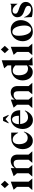

<svg xmlns="http://www.w3.org/2000/svg" viewBox="1818 -2588 785 4460"><g transform="rotate(-90 2210.0 -358.5)"><path d="M156 -731 241 -639 156 -546 70 -639ZM219 -500V-86L293 0H25L99 -86V-356L31 -433Z M657 0 729 -86V-308Q729 -337 726 -360Q723 -383 714 -399.5Q705 -416 687.5 -425Q670 -434 641 -434Q613 -434 585.5 -420.5Q558 -407 534 -375V-86L606 0H338L414 -86V-356L346 -433L534 -500V-409Q564 -456 609 -479Q654 -502 699 -502Q737 -502 765.5 -490Q794 -478 812.5 -457Q831 -436 840 -406.5Q849 -377 849 -342V-86L925 0Z M1352 -330Q1339 -357 1323.5 -379.5Q1308 -402 1289 -419Q1270 -436 1247 -445.5Q1224 -455 1195 -455Q1166 -455 1146 -443Q1126 -431 1113.5 -411Q1101 -391 1095.5 -366.5Q1090 -342 1090 -316Q1090 -258 1102 -218Q1114 -178 1134.5 -153Q1155 -128 1182 -117.5Q1209 -107 1239 -107Q1265 -107 1287.5 -116Q1310 -125 1327 -138.5Q1344 -152 1356 -168Q1368 -184 1372 -197L1383 -193Q1375 -163 1358 -127Q1341 -91 1315 -60Q1289 -29 1253 -8.5Q1217 12 1170 12Q1121 12 1084.5 -8Q1048 -28 1023.5 -61.5Q999 -95 987 -137.5Q975 -180 975 -225Q975 -270 989.5 -317Q1004 -364 1035.5 -402.5Q1067 -441 1117 -465.5Q1167 -490 1239 -490H1359V-330Z M1574 -550 1631 -679H1714L1772 -550H1756L1673 -623L1588 -550ZM1879 -282H1558Q1562 -234 1576.5 -199Q1591 -164 1612 -142Q1633 -120 1660 -109.5Q1687 -99 1716 -99Q1742 -99 1765 -105Q1788 -111 1807 -121.5Q1826 -132 1839.5 -145.5Q1853 -159 1859 -175L1874 -169Q1861 -135 1840.5 -102Q1820 -69 1792 -43.5Q1764 -18 1728.5 -2Q1693 14 1648 14Q1599 14 1561 -6Q1523 -26 1496.5 -59.5Q1470 -93 1456.5 -135.5Q1443 -178 1443 -223Q1443 -271 1458 -320.5Q1473 -370 1503.5 -410Q1534 -450 1579.5 -475Q1625 -500 1686 -500Q1776 -500 1827 -443.5Q1878 -387 1879 -285L1880 -283H1879ZM1750 -321Q1750 -361 1742.5 -389.5Q1735 -418 1723 -436Q1711 -454 1695.5 -462Q1680 -470 1663 -470Q1635 -470 1614.5 -455Q1594 -440 1581 -417Q1568 -394 1562 -368Q1556 -342 1556 -319V-312H1750Z M2249 0 2321 -86V-308Q2321 -337 2318 -360Q2315 -383 2306 -399.5Q2297 -416 2279.5 -425Q2262 -434 2233 -434Q2205 -434 2177.5 -420.5Q2150 -407 2126 -375V-86L2198 0H1930L2006 -86V-356L1938 -433L2126 -500V-409Q2156 -456 2201 -479Q2246 -502 2291 -502Q2329 -502 2357.5 -490Q2386 -478 2404.5 -457Q2423 -436 2432 -406.5Q2441 -377 2441 -342V-86L2517 0Z M2920 -89Q2909 -70 2894.5 -52Q2880 -34 2861 -20Q2842 -6 2819 2Q2796 10 2767 10Q2718 10 2681.5 -10Q2645 -30 2620.5 -62.5Q2596 -95 2584 -137.5Q2572 -180 2572 -225Q2572 -273 2587.5 -320.5Q2603 -368 2635.5 -405.5Q2668 -443 2718 -466.5Q2768 -490 2836 -490H2920V-576L2852 -653L3040 -710V-70L3114 0L2920 9ZM2920 -394Q2897 -418 2866.5 -436.5Q2836 -455 2797 -455Q2764 -455 2743.5 -441.5Q2723 -428 2711 -408Q2699 -388 2695 -363.5Q2691 -339 2691 -316Q2691 -258 2703 -216.5Q2715 -175 2736 -149.5Q2757 -124 2785 -112Q2813 -100 2845 -100Q2871 -100 2888.5 -107Q2906 -114 2920 -125Z M3290 -731 3375 -639 3290 -546 3204 -639ZM3353 -500V-86L3427 0H3159L3233 -86V-356L3165 -433Z M3972 -267Q3972 -219 3955.5 -169Q3939 -119 3905.5 -79Q3872 -39 3820.5 -13.5Q3769 12 3699 12Q3646 12 3605.5 -8Q3565 -28 3537.5 -60.5Q3510 -93 3496 -135.5Q3482 -178 3482 -223Q3482 -271 3498.5 -321Q3515 -371 3549 -411Q3583 -451 3634 -476.5Q3685 -502 3755 -502Q3808 -502 3848.5 -482Q3889 -462 3916.5 -429.5Q3944 -397 3958 -354.5Q3972 -312 3972 -267ZM3701 -464Q3670 -464 3651.5 -449Q3633 -434 3623.5 -411.5Q3614 -389 3611.5 -363Q3609 -337 3609 -314Q3609 -256 3619.5 -203.5Q3630 -151 3648.5 -111.5Q3667 -72 3694 -49Q3721 -26 3754 -26Q3782 -26 3800 -42Q3818 -58 3828.5 -81.5Q3839 -105 3843 -131Q3847 -157 3847 -176Q3847 -235 3836.5 -287Q3826 -339 3807 -378.5Q3788 -418 3761 -441Q3734 -464 3701 -464Z M4042 -189Q4052 -157 4071 -127.5Q4090 -98 4114.5 -76Q4139 -54 4168.5 -41Q4198 -28 4229 -28Q4260 -28 4282 -43.5Q4304 -59 4304 -93Q4304 -123 4284.5 -139.5Q4265 -156 4235.5 -168.5Q4206 -181 4171.5 -192.5Q4137 -204 4107.5 -222.5Q4078 -241 4058.5 -271.5Q4039 -302 4039 -351Q4039 -379 4051 -404Q4063 -429 4084.5 -448Q4106 -467 4137 -478.5Q4168 -490 4206 -490H4316L4353 -511V-345L4347 -346Q4320 -395 4277.5 -427Q4235 -459 4187 -458Q4155 -457 4138 -439Q4121 -421 4121 -392Q4121 -366 4141.5 -351Q4162 -336 4192 -324.5Q4222 -313 4258 -301.5Q4294 -290 4324 -272Q4354 -254 4374.5 -225.5Q4395 -197 4395 -151Q4395 -108 4375.5 -77Q4356 -46 4326.5 -27Q4297 -8 4263 1Q4229 10 4199 10Q4161 10 4116.5 4.5Q4072 -1 4043 -13L4034 -189Z"/></g></svg>

Font: Bluu Next Cyrillic
Style: Bold
Weight: 700
Designer: Igor Stepanchenko
Foundry: Igor Stepanchenko
Version: Version 1.000